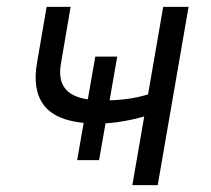

<svg xmlns="http://www.w3.org/2000/svg" viewBox="-20 -540 616 560"><path d="M88 -357 116 -520H186L158 -356Q149 -307 171 -280.5Q193 -254 247 -249Q293 -245 339.5 -250Q386 -255 425 -269L416 -205Q369 -190 321 -183.5Q273 -177 230 -181Q143 -188 108.5 -232.5Q74 -277 88 -357ZM205 -73 258 -375H322L269 -73ZM456 -520H530L440 0H366Z"/></svg>

Font: Fixel Italic Variable 20240409 Display Thin
Style: Italic
Weight: 100
Italic angle: -10°
Designer: AlfaBravo + MacPaw
Foundry: Kyrylo Tkachov, Marchela Mozhyna, Serhii Makarenko, Maria Weinstein, Zakhar Kryvoshyya
Version: Version 1.211;Glyphs 3.2 (3225)